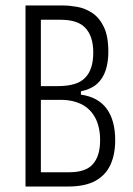

<svg xmlns="http://www.w3.org/2000/svg" viewBox="-20 -680 485 700"><path d="M73 0V-660H210Q233 -660 261.5 -655Q290 -650 316 -633Q342 -616 358.5 -582Q375 -548 375 -491Q375 -453 365 -423Q355 -393 333.5 -374Q312 -355 275 -347V-335Q338 -326 369 -283.5Q400 -241 400 -169Q400 -117 382.5 -79Q365 -41 327.5 -20.5Q290 0 228 0ZM129 -52H233Q263 -52 284.5 -59.5Q306 -67 319 -82Q332 -97 338.5 -118.5Q345 -140 345 -169Q345 -197 339 -220Q333 -243 321 -261Q309 -279 292 -291Q275 -303 252 -309.5Q229 -316 201 -316H129ZM129 -366H189Q224 -366 249 -373Q274 -380 289.5 -395.5Q305 -411 312.5 -434Q320 -457 320 -488Q320 -519 312.5 -541.5Q305 -564 290.5 -579Q276 -594 253.5 -601Q231 -608 200 -608H129Z"/></svg>

Font: Bricolage Grotesque Condensed ExtraLight
Style: Regular
Weight: 250
Width: 3
Designer: Mathieu Triay
Foundry: Atelier Triay
Version: Version 1.000;gftools[0.9.30]